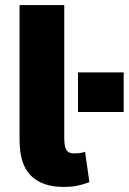

<svg xmlns="http://www.w3.org/2000/svg" viewBox="-20 -725 507 756"><path d="M230 11Q146 11 101.5 -33.5Q57 -78 57 -174V-705H233V-184Q233 -162 236 -148.5Q239 -135 247.5 -128Q256 -121 270 -121Q283 -121 294.5 -122.5Q306 -124 315 -127L332 -8Q306 2 283.5 6.5Q261 11 230 11ZM287 -284V-440H467V-284Z"/></svg>

Font: Nunito Sans 7pt Condensed Black
Style: Regular
Weight: 900
Width: 3
Designer: Vernon Adams
Foundry: Vernon Adams
Version: Version 3.101;gftools[0.9.27]